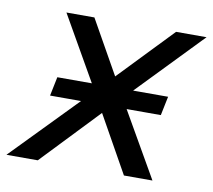

<svg xmlns="http://www.w3.org/2000/svg" viewBox="-98 -603 751 676"><g transform="rotate(10 277.0 -265.0)"><path d="M81 -232 95 -300H491L477 -232ZM-34 0 257 -299 247 -250 87 -530H187L312 -308L267 -309L479 -530H588L310 -242L318 -296L488 0H386L256 -232H299L78 0Z"/></g></svg>

Font: MOST Montserrat Medium
Style: Italic
Weight: 500
Italic angle: -11.3°
Designer: Julieta Ulanovsky
Foundry: Julieta Ulanovsky
Version: Version 8.000;March 11, 2024;FontCreator 15.0.0.2926 64-bit